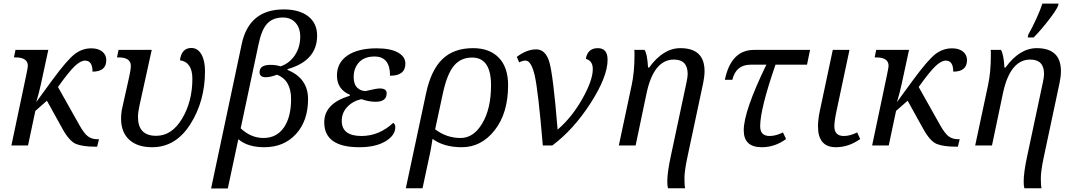

<svg xmlns="http://www.w3.org/2000/svg" viewBox="-20 -816 6039 1077"><path d="M499 -414.1Q499 -476.1 457 -476.1Q432.6 -476.1 399.9 -445.6Q367.2 -415 305.2 -328.1L424.8 -115.2Q452.6 -65.4 474.4 -50.3Q496.1 -35.2 523.9 -35.2H535.2L524.9 6.8H515.1Q444.3 6.8 406.5 -8.5Q368.7 -23.9 330.1 -94.2L243.2 -251L178.2 -193.8L137.2 0H43.9L127 -394Q136.2 -438 136.2 -446.8Q136.2 -494.1 65.9 -494.1H58.1L66.9 -536.1H251L210 -346.2Q197.8 -289.6 183.1 -243.2L272.9 -366.2Q356.9 -480.5 399.2 -512.7Q441.4 -544.9 492.2 -544.9Q531.2 -544.9 553.7 -526.6Q576.2 -508.3 576.2 -479Q576.2 -414.1 499 -414.1Z M762.2 -223.1Q753.9 -185.5 753.9 -160.2Q753.9 -54.2 856 -54.2Q944.3 -54.2 1001.7 -150.9Q1059.1 -247.6 1059.1 -374Q1059.1 -467.8 989.3 -478Q998.5 -546.9 1053.2 -546.9Q1088.9 -546.9 1109.4 -511.7Q1129.9 -476.6 1129.9 -417Q1129.9 -249 1047.9 -119.6Q965.8 9.8 834 9.8Q750 9.8 704.6 -32.5Q659.2 -74.7 659.2 -149.9Q659.2 -183.1 666 -211.9L705.1 -387.2Q713.9 -426.8 713.9 -446.8Q713.9 -494.1 644 -494.1H636.2L645 -536.1H831.1Z M1164.1 241.2 1335.9 -568.8Q1377 -763.2 1571.8 -763.2Q1659.2 -763.2 1709 -724.4Q1758.8 -685.5 1758.8 -616.2Q1758.8 -475.1 1592.8 -428.2V-423.8Q1708 -377 1708 -259.8Q1708 -138.7 1640.6 -64.5Q1573.2 9.8 1461.9 9.8Q1369.1 9.8 1316.9 -35.2L1257.8 241.2ZM1533.7 -397Q1496.6 -382.8 1470.7 -382.8Q1436 -382.8 1436 -411.1Q1436 -452.1 1497.1 -452.1Q1528.8 -452.1 1553.7 -443.8Q1604 -460.9 1634 -506.1Q1664.1 -551.3 1664.1 -609.9Q1664.1 -659.2 1637.7 -688.5Q1611.3 -717.8 1566.9 -717.8Q1511.7 -717.8 1479.5 -684.3Q1447.3 -650.9 1429.7 -564.9L1330.1 -96.2Q1387.7 -42 1458 -42Q1531.2 -42 1572 -100.3Q1612.8 -158.7 1612.8 -259.8Q1612.8 -366.7 1533.7 -397Z M1941.9 -278.8 1942.9 -284.2Q1870.1 -314.9 1870.1 -392.1Q1870.1 -464.8 1929.4 -504.9Q1988.8 -544.9 2092.3 -544.9Q2169.9 -544.9 2211.9 -521.7Q2253.9 -498.5 2253.9 -459Q2253.9 -391.1 2168 -391.1Q2168 -499 2081.1 -499Q2024.4 -499 1994.1 -466.6Q1963.9 -434.1 1963.9 -383.8Q1963.9 -343.8 1983.6 -324.5Q2003.4 -305.2 2031.2 -305.2Q2031.7 -305.2 2050.3 -309.6Q2093.3 -319.8 2110.8 -319.8Q2148.9 -319.8 2148.9 -293Q2148.9 -245.1 2086.9 -245.1Q2049.8 -245.1 2006.8 -259.8Q1959 -249 1928 -216.3Q1897 -183.6 1897 -138.2Q1897 -53.2 2007.8 -53.2Q2106.4 -53.2 2186 -127Q2197.3 -119.6 2197.3 -102.1Q2197.3 -56.6 2142.3 -23.4Q2087.4 9.8 1995.1 9.8Q1798.8 9.8 1798.8 -129.9Q1798.8 -235.8 1941.9 -278.8Z M2406.2 -37.1Q2403.8 -23.4 2400.4 -1Q2397 22 2391.1 48.8L2350.1 240.2H2256.3L2370.1 -293Q2397.9 -423.3 2461.9 -484.6Q2525.9 -545.9 2633.3 -545.9Q2726.1 -545.9 2778.1 -492.2Q2830.1 -438.5 2830.1 -337.9Q2830.1 -181.6 2755.1 -85.9Q2680.2 9.8 2570.3 9.8Q2469.7 9.8 2406.2 -37.1ZM2420.9 -90.8Q2484.4 -42 2564 -42Q2636.7 -42 2685.5 -124.3Q2734.4 -206.5 2734.4 -337.9Q2734.4 -493.2 2627.9 -493.2Q2564.9 -493.2 2526.4 -447.3Q2487.8 -401.4 2464.4 -293Z M3107.9 -88.9Q3188 -157.7 3246.6 -261.7Q3305.2 -365.7 3305.2 -428.2Q3305.2 -475.6 3266.1 -485.8Q3276.4 -545.9 3333 -545.9Q3388.2 -545.9 3388.2 -481Q3388.2 -385.7 3292.7 -237.3Q3197.3 -88.9 3078.1 0H3024.9Q2998.5 -312.5 2979 -394.3Q2959.5 -476.1 2928.2 -476.1Q2910.6 -476.1 2892.1 -465.8L2878.9 -497.1Q2935.1 -539.1 2987.8 -539.1Q3041 -539.1 3062 -466.1Q3083 -393.1 3107.9 -88.9Z M3523.4 -338.9Q3539.1 -412.1 3539.1 -505.9V-522.5Q3539.1 -529.8 3538.1 -536.1H3595.2Q3610.4 -516.6 3615.2 -437H3621.1Q3700.2 -545.9 3796.4 -545.9Q3932.1 -545.9 3932.1 -417Q3932.1 -387.2 3924.3 -350.1L3835 69.8Q3819.3 144 3819.3 184.6Q3819.3 226.1 3823.2 240.2H3727.1Q3723.1 227.5 3723.1 202.1Q3723.1 149.9 3743.2 58.1L3831.1 -355Q3837.4 -384.8 3837.4 -400.9Q3837.4 -481.9 3760.3 -481.9Q3646.5 -481.9 3606.4 -291L3545.4 0H3451.2Z M4278.8 -453.1H4189.9Q4108.4 -453.1 4087.9 -368.2H4045.9Q4080.6 -536.1 4210 -536.1H4523.9L4506.8 -453.1H4330.1Q4244.1 -204.6 4244.1 -107.9Q4244.1 -53.2 4296.9 -53.2Q4332.5 -53.2 4372.1 -73.2L4389.2 -36.1Q4326.7 9.8 4252.9 9.8Q4151.9 9.8 4151.9 -85Q4151.9 -191.9 4278.8 -453.1Z M4745.1 -536.1 4672.4 -193.8Q4660.2 -136.2 4660.2 -107.9Q4660.2 -53.2 4713.4 -53.2Q4748.5 -53.2 4788.1 -73.2L4805.2 -36.1Q4740.2 9.8 4668.9 9.8Q4568.4 9.8 4568.4 -106.9Q4568.4 -144.5 4578.1 -190.9L4651.4 -536.1Z M5327.1 -414.1Q5327.1 -476.1 5285.2 -476.1Q5260.7 -476.1 5228 -445.6Q5195.3 -415 5133.3 -328.1L5252.9 -115.2Q5280.8 -65.4 5302.5 -50.3Q5324.2 -35.2 5352.1 -35.2H5363.3L5353 6.8H5343.3Q5272.5 6.8 5234.6 -8.5Q5196.8 -23.9 5158.2 -94.2L5071.3 -251L5006.3 -193.8L4965.3 0H4872.1L4955.1 -394Q4964.4 -438 4964.4 -446.8Q4964.4 -494.1 4894 -494.1H4886.2L4895 -536.1H5079.1L5038.1 -346.2Q5025.9 -289.6 5011.2 -243.2L5101.1 -366.2Q5185.1 -480.5 5227.3 -512.7Q5269.5 -544.9 5320.3 -544.9Q5359.4 -544.9 5381.8 -526.6Q5404.3 -508.3 5404.3 -479Q5404.3 -414.1 5327.1 -414.1Z M5522.5 -338.9Q5538.1 -412.1 5538.1 -505.9V-522.5Q5538.1 -529.8 5537.1 -536.1H5594.2Q5609.4 -516.6 5614.3 -437H5620.1Q5699.2 -545.9 5795.4 -545.9Q5931.2 -545.9 5931.2 -417Q5931.2 -387.2 5923.3 -350.1L5834 69.8Q5818.4 144 5818.4 184.6Q5818.4 226.1 5822.3 240.2H5726.1Q5722.2 227.5 5722.2 202.1Q5722.2 149.9 5742.2 58.1L5830.1 -355Q5836.4 -384.8 5836.4 -400.9Q5836.4 -481.9 5759.3 -481.9Q5645.5 -481.9 5605.5 -291L5544.4 0H5450.2ZM5747.6 -621.1Q5770.5 -660.6 5793.9 -712.4Q5817.4 -764.2 5827.1 -795.9H5917.5L5915.5 -784.2Q5905.3 -758.3 5860.1 -700.4Q5814.9 -642.6 5778.3 -606H5745.1Z"/></svg>

Font: Droid Serif
Style: Italic
Weight: 400
Italic angle: -12°
Designer: Monotype Design team
Foundry: Monotype Imaging Inc.
Version: Version 1.03